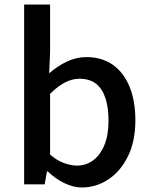

<svg xmlns="http://www.w3.org/2000/svg" viewBox="-20 -817 669 851"><path d="M343 14Q306 14 266 -5Q226 -24 192 -57H188L178 0H87V-797H202V-586L198 -492Q234 -524 276.5 -544Q319 -564 362 -564Q432 -564 480.5 -529.5Q529 -495 554.5 -432Q580 -369 580 -284Q580 -190 546.5 -123Q513 -56 459 -21Q405 14 343 14ZM321 -83Q361 -83 392.5 -106Q424 -129 442.5 -173.5Q461 -218 461 -282Q461 -340 447.5 -381.5Q434 -423 406 -445.5Q378 -468 332 -468Q300 -468 268 -451.5Q236 -435 202 -401V-132Q233 -105 264.5 -94Q296 -83 321 -83Z"/></svg>

Font: Noto Sans KR Medium
Style: Regular
Weight: 500
Designer: Ryoko NISHIZUKA  (kana, bopomofo & ideographs); Paul D. Hunt (Latin, Greek & Cyrillic); Sandoll Communications , Soo-you
Foundry: Adobe
Version: Version 2.004-H2;hotconv 1.0.118;makeotfexe 2.5.65603